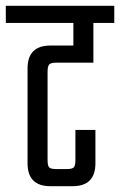

<svg xmlns="http://www.w3.org/2000/svg" viewBox="-40 -642 414 662"><path d="M282 -426H155Q136 -426 130 -420Q124 -414 124 -395V-90Q124 -70 130 -64.5Q136 -59 155 -59H189Q208 -59 214 -64.5Q220 -70 220 -90V-194H289V-79Q289 0 210 0H134Q55 0 55 -79V-406Q55 -485 134 -485H213V-563H-20V-622H354V-563H282Z"/></svg>

Font: Teko Light
Style: Regular
Weight: 300
Designer: Manushi Parikh, Jonny Pinhorn
Foundry: Indian Type Foundry
Version: Version 1.105;PS 1.0;hotconv 1.0.78;makeotf.lib2.5.61930; tt